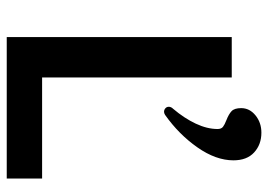

<svg xmlns="http://www.w3.org/2000/svg" viewBox="-133 -663 796 570"><g transform="rotate(90 265.0 -378.0)"><path d="M90 -668H210V-105H510V0H90ZM456 -673Q456 -621 417.5 -566Q379 -511 321 -470Q316 -467 312 -467Q306 -467 301.5 -471Q297 -475 297 -481Q297 -488 303 -494Q331 -527 347 -561Q363 -595 363 -626Q363 -637 356.5 -642Q350 -647 337 -652Q319 -659 310 -667.5Q301 -676 301 -696Q301 -721 322.5 -738.5Q344 -756 374 -756Q409 -756 432.5 -734.5Q456 -713 456 -673Z"/></g></svg>

Font: Madhuban Medium
Style: Regular
Weight: 500
Designer: jaikishan Patel
Foundry: MagicType
Version: Version 1.000